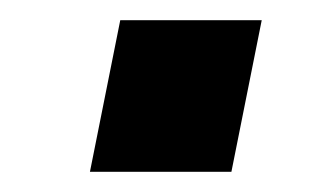

<svg xmlns="http://www.w3.org/2000/svg" viewBox="-20 -445 309 190"><path d="M69 -275H209L239 -425H99Z"/></svg>

Font: Uncut Sans
Style: Bold Italic
Weight: 700
Italic angle: -11°
Designer: Kasper Nordkvist
Foundry: UNCUT.wtf
Version: Version 1.304;Glyphs 3.2 (3246)